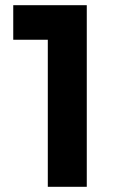

<svg xmlns="http://www.w3.org/2000/svg" viewBox="-20 -719 443 739"><path d="M31 -699H314V0H164V-566H31Z"/></svg>

Font: Montserrat_am3
Style: Bold
Weight: 700
Designer: Julieta Ulanovsky
Foundry: Julieta Ulanovsky. Armenina letters added by Vahan Hovhannisyan
Version: Version 2.001